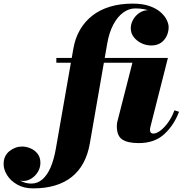

<svg xmlns="http://www.w3.org/2000/svg" viewBox="-220 -780 1026 1060"><path d="M-37 260Q-87.5 260 -124 239.5Q-160.5 219 -180.2 188Q-200 157 -200 126Q-200 80 -168 54.5Q-136 29 -98 29Q-75.5 29 -52 38.8Q-28.5 48.5 -12.8 68.5Q3 88.5 3 118.5Q3 146 -10.8 168.8Q-24.5 191.5 -46 205.2Q-67.5 219 -91 219Q-113.5 219 -138.5 207.2Q-163.5 195.5 -181.2 174.5Q-199 153.5 -199 126H-173Q-173 156 -154 180.2Q-135 204.5 -106 219Q-77 233.5 -47.5 233.5Q-12.5 233.5 14.2 210.2Q41 187 59.5 143.8Q78 100.5 88.5 40L185 -511.5Q195 -569.5 221.5 -615.2Q248 -661 289.5 -693.5Q331 -726 387 -743Q443 -760 512.5 -760Q569 -760 607.2 -746Q645.5 -732 668.2 -711.2Q691 -690.5 701 -668.8Q711 -647 711 -631Q711 -589 685.5 -559Q660 -529 614.5 -529Q587 -529 561.2 -541.2Q535.5 -553.5 518.8 -574.8Q502 -596 502 -623.5Q502 -648.5 515 -671.5Q528 -694.5 550 -709.2Q572 -724 600 -724Q625.5 -724 650.8 -711.2Q676 -698.5 693 -677.2Q710 -656 710 -631H684Q684 -654 666.2 -677.8Q648.5 -701.5 613.5 -717.5Q578.5 -733.5 526.5 -733.5Q491.5 -733.5 460 -710.5Q428.5 -687.5 405.5 -644Q382.5 -600.5 372 -540L276 11.5Q265.5 72.5 240.5 119Q215.5 165.5 176.2 196.8Q137 228 83.8 244Q30.5 260 -37 260ZM546 10Q484.5 10 454.8 -10Q425 -30 425 -83Q425 -87 425.5 -93.5Q426 -100 427 -105L511 -433.5H91V-460H707L610.5 -80Q608 -70 608 -61.5Q608 -53.5 612.5 -48Q617 -42.5 626.5 -42.5Q644 -42.5 666 -59.2Q688 -76 708.8 -105Q729.5 -134 743 -171L768.5 -163Q740 -88 686.5 -39Q633 10 546 10Z"/></svg>

Font: Bodoni Moda 9pt Black
Style: Italic
Weight: 900
Italic angle: -13°
Designer: Owen Earl
Foundry: indestructible type
Version: Version 2.004